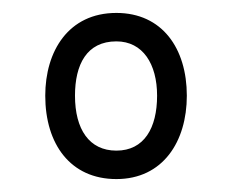

<svg xmlns="http://www.w3.org/2000/svg" viewBox="-20 -578 357 297"><path d="M160 -301C232 -301 269 -359 269 -430C269 -503 231 -558 160 -558C86 -558 50 -499 50 -430C50 -355 89 -301 160 -301ZM160 -345C118 -345 96 -378 96 -430C96 -478 114 -514 160 -514C201 -514 223 -479 223 -430C223 -380 203 -345 160 -345Z"/></svg>

Font: Noto Sans Devanagari ExtraCondensed Light
Style: Regular
Weight: 300
Width: 2
Designer: Jelle Bosma - Monotype Design Team
Foundry: Monotype Imaging Inc.
Version: Version 2.004